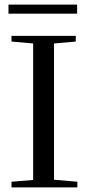

<svg xmlns="http://www.w3.org/2000/svg" viewBox="-20 -820 389 840"><path d="M17.1 -760.3V-799.8H317.4V-760.3ZM30.3 0V-24.9L125 -32.7V-629.9L30.3 -638.2V-663.1H311.5V-638.2L216.3 -629.9V-33.7L318.4 -24.9V0Z"/></svg>

Font: Elstob
Style: Regular
Weight: 400
Designer: Peter S. Baker
Version: Version 1.015